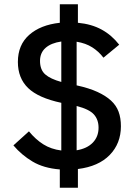

<svg xmlns="http://www.w3.org/2000/svg" viewBox="-20 -800 639 902"><path d="M261 82V-4Q185 -10 133 -41Q81 -72 43 -117L116 -183Q147 -145 183.5 -122Q220 -99 268 -93V-317Q160 -340 112 -386.5Q64 -433 64 -509Q64 -589 117 -636Q170 -683 261 -693V-780H346V-693Q410 -687 457.5 -661Q505 -635 540 -590L466 -529Q444 -558 413.5 -577.5Q383 -597 340 -604V-399Q399 -386 438 -368Q477 -350 501.5 -327.5Q526 -305 537 -275.5Q548 -246 548 -207Q548 -126 495.5 -72Q443 -18 346 -6V82ZM443 -200Q443 -238 421 -262.5Q399 -287 340 -302V-94Q389 -102 416 -130Q443 -158 443 -200ZM168 -514Q168 -472 192.5 -450.5Q217 -429 268 -415V-605Q220 -598 194 -575Q168 -552 168 -514Z"/></svg>

Font: IBMPlexSans-Medium
Style: Regular
Weight: 500
Designer: Mike Abbink, Paul van der Laan, Pieter van Rosmalen
Foundry: Bold Monday
Version: Version 3.1